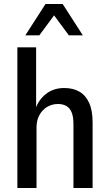

<svg xmlns="http://www.w3.org/2000/svg" viewBox="-20 -942 549 962"><path d="M67 0V-705H161V-400H159Q175 -444 212 -472.5Q249 -501 302 -501Q346 -501 377.5 -483Q409 -465 426.5 -427Q444 -389 444 -328V0H348V-320Q348 -358 338.5 -380Q329 -402 311.5 -411.5Q294 -421 271 -421Q241 -421 216.5 -406.5Q192 -392 177.5 -365.5Q163 -339 163 -304V0ZM107 -765 208 -922H294L395 -765H325L251 -865L177 -765Z"/></svg>

Font: Nunito Sans 10pt Condensed SemiBold
Style: Regular
Weight: 600
Width: 3
Designer: Vernon Adams
Foundry: Vernon Adams
Version: Version 3.101;gftools[0.9.27]